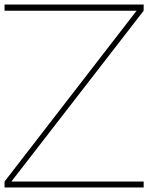

<svg xmlns="http://www.w3.org/2000/svg" viewBox="-20 -821 730 842"><path d="M30 -25 610 -774V-801H0V-774H579L0 -25V1H610V-25Z"/></svg>

Font: MintSans
Style: ExtraLight
Weight: 200
Version: Version 1.0